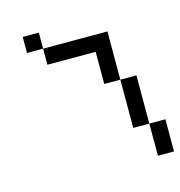

<svg xmlns="http://www.w3.org/2000/svg" viewBox="-89 -768 677 721"><g transform="rotate(-15 250.0 -407.0)"><path d="M437.5 -250Q437.5 -250 437.5 -125H500Q500 -125 500 -250ZM437.5 -250V-437.5H375V-250ZM375 -437.5V-625H125V-562.5H312.5Q312.5 -562.5 312.5 -437.5ZM125 -625V-687.5H62.5V-625Z"/></g></svg>

Font: BFUnifontExMono
Style: Regular
Weight: 500
Version: Version 15.0.06